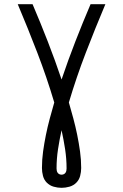

<svg xmlns="http://www.w3.org/2000/svg" viewBox="-20 -690 590 920"><path d="M275 210Q256 210 237 204.5Q218 199 204.5 185.5Q191 172 186 153Q181 134 181 115Q181 75 186.5 35.5Q192 -4 200 -43.5Q208 -83 218.5 -122Q229 -161 240 -199Q204 -320 159 -437Q114 -554 65 -670H136Q174 -581 209 -491Q244 -401 275 -309Q306 -401 341 -491Q376 -581 414 -670H485Q436 -554 391 -437Q346 -320 310 -199Q321 -161 331.5 -122Q342 -83 350 -43.5Q358 -4 363.5 35.5Q369 75 369 115Q369 134 364 153Q359 172 345.5 185.5Q332 199 313 204.5Q294 210 275 210ZM275 147Q281 147 286 144.5Q291 142 294 137.5Q297 133 298 127.5Q299 122 299 117Q299 71 292 25Q285 -21 275 -66Q265 -21 258 25Q251 71 251 117Q251 122 252 127.5Q253 133 256 137.5Q259 142 264 144.5Q269 147 275 147Z"/></svg>

Font: Lode
Style: Regular
Weight: 400
Monospace: yes
Designer: Belleve Invis
Foundry: Belleve Invis
Version: Version 29.2.0; ttfautohint (v1.8.3)